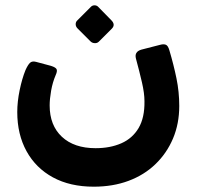

<svg xmlns="http://www.w3.org/2000/svg" viewBox="-20 -558 744 723"><path d="M333 145Q244 145 179.5 110Q115 75 80 11.5Q45 -52 45 -136Q45 -175 54 -218.5Q63 -262 76 -294Q85 -314 93 -321.5Q101 -329 116 -325L172 -310Q191 -304 193.5 -296.5Q196 -289 190 -276Q178 -248 172.5 -216.5Q167 -185 167 -161Q167 -86 213 -43Q259 0 340 0Q395 0 437 -18.5Q479 -37 502 -76Q525 -115 524 -177Q524 -207 514.5 -248Q505 -289 492 -337Q485 -363 512 -371L582 -389Q596 -393 604.5 -389.5Q613 -386 618 -368Q634 -314 644.5 -263Q655 -212 655 -159Q655 -92 631.5 -36.5Q608 19 565.5 60Q523 101 464 123Q405 145 333 145ZM352 -401Q346 -395 336.5 -395.5Q327 -396 321 -402L272 -451Q265 -458 265 -467Q265 -476 272 -482L321 -531Q327 -538 336 -538Q345 -538 351 -531L399 -482Q416 -465 401 -450Z"/></svg>

Font: Rubik Light SemiBold
Style: Regular
Weight: 600
Version: Version 2.300;gftools[0.9.30]